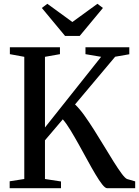

<svg xmlns="http://www.w3.org/2000/svg" viewBox="-20 -992 733 1012"><path d="M31 0V-36.5L108 -48.5V-692.5L32 -706.5V-743H296V-706.5L217 -692.5V-320L513 -692.5L430.5 -706.5V-743H661.5V-706L587 -693L375.5 -441.5Q398 -420.5 423.8 -384.8Q449.5 -349 476.5 -306.2Q503.5 -263.5 529.8 -220Q556 -176.5 579.2 -139.5Q602.5 -102.5 620.5 -78Q638.5 -53.5 649.5 -48.5L692.5 -36V0H544.5Q534.5 0 518.5 -20.2Q502.5 -40.5 482.8 -73.8Q463 -107 441 -147.5Q419 -188 396.2 -228.8Q373.5 -269.5 352 -305Q330.5 -340.5 311 -363L217 -252.5V-48.5L301.5 -35.5V0ZM323 -802.5 200.5 -950 229.5 -972 361.5 -876 493.5 -972 522.5 -950 400 -802.5Z"/></svg>

Font: Merriweather 72pt
Style: Regular
Weight: 400
Version: Version 2.100